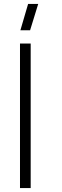

<svg xmlns="http://www.w3.org/2000/svg" viewBox="-20 -950 312 970"><path d="M122 -930H173L132 -797H83ZM81 0V-730H135V0Z"/></svg>

Font: Human Sans Light
Style: Regular
Weight: 300
Designer: Tim Radville
Foundry: Continuum
Version: Version 1.000;FEAKit 1.0